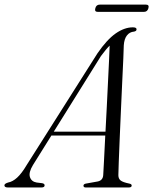

<svg xmlns="http://www.w3.org/2000/svg" viewBox="-56 -830 679 850"><path d="M90 -99.5Q70 -66.5 76.5 -46.2Q83 -26 106 -22L130.5 -19Q141.5 -17 141.5 -9.5Q141.5 0 127 0H-20.5Q-36.5 0 -36.5 -9.5Q-36.5 -17 -20 -22Q0 -25.5 20 -43.8Q40 -62 62.5 -100L375.5 -594Q417.5 -655 456.2 -682Q495 -709 532 -709Q549 -709 548.5 -700Q548.5 -692 537 -690Q518 -688.5 506 -673.2Q494 -658 492 -629.5Q492 -615.5 490 -572.5Q488 -529.5 485.2 -469.8Q482.5 -410 479.5 -344.2Q476.5 -278.5 474 -218.2Q471.5 -158 469.8 -114Q468 -70 468 -54.5Q468 -39 478 -31Q488 -23 517.5 -17Q527 -15 527 -8.5Q527 0 513.5 0H324Q313.5 0 313.5 -8Q313.5 -14.5 323 -17L376 -26.5Q399.5 -31 401 -55Q402 -72 404.5 -119.8Q407 -167.5 410 -230H171.5ZM391 -582 182 -247H411Q414 -300.5 416.8 -358Q419.5 -415.5 422.2 -468.5Q425 -521.5 426.8 -563.5Q428.5 -605.5 429.5 -628Q422.5 -621.5 413 -610.2Q403.5 -599 391 -582ZM366 -793.5Q370 -809.5 385.5 -809.5H590.5Q605.5 -809.5 601 -793.5Q596.5 -777.5 581.5 -777.5H376.5Q361.5 -777.5 366 -793.5Z"/></svg>

Font: Fraunces 72pt S000 Light
Style: Italic
Weight: 300
Italic angle: -16°
Version: Version 1.000; ttfautohint (v1.8.3)